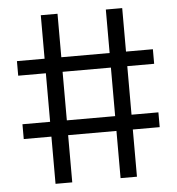

<svg xmlns="http://www.w3.org/2000/svg" viewBox="-52 -778 762 827"><g transform="rotate(-5 329.0 -364.5)"><path d="M154.8 0V-204.1H35.2V-268.1H154.8V-478H35.2V-541H154.8V-729H227.1V-541H436V-729H506.8V-541H623V-478H506.8V-268.1H623V-204.1H506.8V0H436V-204.1H227.1V0ZM227.1 -268.1H436V-478H227.1Z"/></g></svg>

Font: Lumene Sans
Style: Regular
Weight: 400
Designer: Deni Anggara
Version: Version 1.003;Glyphs 3.1.2 (3151)